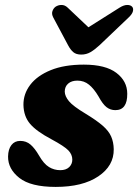

<svg xmlns="http://www.w3.org/2000/svg" viewBox="-20 -740 557 774"><path d="M223 -54Q246 -54 258.8 -66.2Q271.5 -78.5 271.5 -96.5Q271.5 -117 255.5 -133.8Q239.5 -150.5 187.5 -178.5Q127 -210.5 101.2 -240.8Q75.5 -271 74.5 -317Q74 -361.5 102 -398.2Q130 -435 184.5 -457.2Q239 -479.5 318 -479.5Q405.5 -479.5 449.2 -446.2Q493 -413 493 -362Q493.5 -296 445 -296Q425 -296 409.5 -308Q394 -320 377 -351.5Q359 -382 339 -398.5Q319 -415 292 -415Q268.5 -415 254.8 -403Q241 -391 241 -370.5Q241.5 -352 258 -332Q274.5 -312 324.5 -282Q369 -255 393.8 -233.5Q418.5 -212 428.2 -189.5Q438 -167 438.5 -138.5Q439.5 -71.5 376.2 -29Q313 13.5 204.5 13.5Q104 13.5 58 -22.8Q12 -59 12.5 -109Q13 -138.5 26 -155.2Q39 -172 61.5 -172Q86 -172 103.2 -157Q120.5 -142 137 -113.5Q156.5 -79.5 177.2 -66.8Q198 -54 223 -54ZM381 -557.5Q361.5 -539.5 344.8 -529.8Q328 -520 307.5 -520Q287 -520 275.5 -529.8Q264 -539.5 254.5 -557.5L195 -669Q187.5 -683 191.2 -694.5Q195 -706 203.5 -712.5Q214.5 -720 228 -720Q241.5 -720 252.5 -709.5L336.5 -630L462.5 -709.5Q479.5 -720 493 -720Q506.5 -720 513 -712.5Q518.5 -706 515.8 -694.5Q513 -683 498 -669Z"/></svg>

Font: Fraunces 9pt Soft
Style: Bold Italic
Weight: 700
Italic angle: -16°
Version: Version 1.000;[b76b70a41]